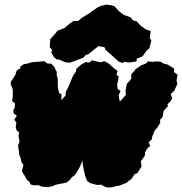

<svg xmlns="http://www.w3.org/2000/svg" viewBox="-20 -792 798 841"><path d="M341 -89 334 -71 330 -61 323 -50 318 -41 314 -34 305 -22 296 -17 291 -11 284 -2 271 8 256 11 244 13 225 17 209 24 187 28 162 25 149 19 129 20 114 16 109 4 99 -3 88 -22 76 -41 80 -60 83 -70 75 -79 70 -100 64 -115 63 -129 59 -156 65 -169 64 -182 61 -197 64 -211 52 -222 49 -237 52 -254 43 -268 54 -285 40 -295 38 -309 45 -321V-340L33 -349L36 -369V-398L32 -411L27 -423L28 -435L39 -451L47 -464L54 -484L68 -492L70 -501L84 -511L104 -514L109 -517L125 -520L137 -521L153 -522L162 -523L174 -524L187 -514L205 -513L212 -505L219 -498L223 -487L229 -477L228 -465L233 -447V-421L234 -406L237 -394L239 -385L249 -379V-353L260 -366L268 -374L267 -386L272 -397L277 -406L284 -422L290 -436L295 -449L301 -462L313 -479L314 -490L326 -501L337 -510L355 -520L372 -518L382 -528L391 -526L407 -522L423 -519L435 -524L444 -521L457 -513L469 -502L478 -494L486 -488L495 -482L490 -464L500 -457L498 -446L497 -437L493 -422L495 -403L501 -399L508 -392L503 -382L500 -374L502 -359L505 -347L515 -358L521 -365L531 -376V-386L530 -393L532 -408L536 -425L547 -437L555 -447V-467L568 -481L574 -489L586 -497L597 -505L599 -506L614 -512L623 -516L626 -523L650 -521L664 -523L679 -522L685 -521L700 -512L713 -510L721 -505L731 -499L743 -491L742 -476L748 -472L758 -465L756 -454L753 -440L757 -425L751 -411L742 -393L728 -380L734 -362L728 -349L714 -336L715 -326L697 -307L692 -279L681 -267L682 -254L668 -232L657 -219L646 -191L645 -182L631 -168L638 -153L626 -143L615 -124V-111L604 -95L597 -86L600 -63L589 -45L582 -34L569 -29L557 -9L543 1L537 7L528 11L516 16L500 22H493L473 28L459 29H449L435 24L424 17L404 18L393 15L383 12L375 10L361 0L358 -9L353 -21L351 -32L349 -39L347 -48L346 -55L343 -68L342 -78ZM216 -542 204 -564 209 -572 198 -585 200 -620 225 -648 231 -657 262 -669 286 -689 302 -700H322L340 -715L368 -732L408 -760L421 -766L447 -772L468 -769L482 -764L502 -742L522 -727L552 -716L564 -702L578 -699L596 -680L619 -663L640 -656L636 -624L643 -616L638 -594L633 -579L623 -571L604 -545L579 -535L578 -523L545 -518L524 -522L519 -516L500 -522L466 -553L442 -574L438 -585L411 -590L368 -555L355 -551L345 -539L302 -523L285 -517L264 -520L239 -531L228 -532Z"/></svg>

Font: Winky Rough Black
Style: Italic
Weight: 900
Italic angle: -8.97852°
Designer: Simon Atzbach
Foundry: typofactur
Version: Version 1.206; ttfautohint (v1.8.4.7-5d5b)